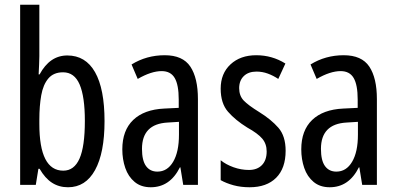

<svg xmlns="http://www.w3.org/2000/svg" viewBox="-20 -780 1673 810"><path d="M146 -543Q146 -527 145 -508Q144 -489 143 -466H147Q190 -546 264 -546Q341 -546 381 -475.5Q421 -405 421 -269Q421 -135 381 -62.5Q341 10 267 10Q229 10 199.5 -9Q170 -28 147 -68H142L131 0H65V-760H146ZM246 -475Q206 -475 184 -449Q162 -423 154 -378Q146 -333 146 -276V-257Q146 -60 247 -60Q293 -60 315.5 -111Q338 -162 338 -270Q338 -372 316 -423.5Q294 -475 246 -475Z M675 -547Q751 -547 783 -499Q815 -451 815 -362V0H753L741 -74H739Q697 10 616 10Q575 10 548 -12.5Q521 -35 508.5 -71.5Q496 -108 496 -150Q496 -230 542 -274Q588 -318 673 -322L734 -325V-360Q734 -422 717 -451Q700 -480 662 -480Q618 -480 561 -447L535 -508Q598 -547 675 -547ZM687 -263Q579 -257 579 -152Q579 -103 596 -79.5Q613 -56 644 -56Q686 -56 710.5 -97.5Q735 -139 735 -212V-266Z M1185 -144Q1185 -70 1145 -30Q1105 10 1033 10Q996 10 965 1.5Q934 -7 911 -20V-104Q933 -86 965 -74.5Q997 -63 1030 -63Q1065 -63 1085 -83.5Q1105 -104 1105 -141Q1105 -173 1086.5 -195Q1068 -217 1023 -242Q973 -273 942 -308.5Q911 -344 911 -406Q911 -470 952.5 -508.5Q994 -547 1061 -547Q1128 -547 1184 -512L1154 -447Q1133 -461 1110 -469.5Q1087 -478 1062 -478Q1028 -478 1008.5 -459Q989 -440 989 -408Q989 -376 1008 -356Q1027 -336 1074 -307Q1124 -276 1154.5 -241Q1185 -206 1185 -144Z M1430 -547Q1506 -547 1538 -499Q1570 -451 1570 -362V0H1508L1496 -74H1494Q1452 10 1371 10Q1330 10 1303 -12.5Q1276 -35 1263.5 -71.5Q1251 -108 1251 -150Q1251 -230 1297 -274Q1343 -318 1428 -322L1489 -325V-360Q1489 -422 1472 -451Q1455 -480 1417 -480Q1373 -480 1316 -447L1290 -508Q1353 -547 1430 -547ZM1442 -263Q1334 -257 1334 -152Q1334 -103 1351 -79.5Q1368 -56 1399 -56Q1441 -56 1465.5 -97.5Q1490 -139 1490 -212V-266Z"/></svg>

Font: Noto Sans Bengali UI ExtraCondensed
Style: Regular
Weight: 400
Width: 2
Designer: Jelle Bosma - Monotype Design Team
Foundry: Monotype Imaging Inc.
Version: Version 2.003; ttfautohint (v1.8.4.7-5d5b)